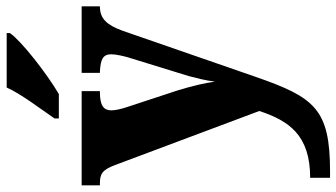

<svg xmlns="http://www.w3.org/2000/svg" viewBox="-244 -564 1032 589"><g transform="rotate(-90 272.5 -270.0)"><path d="M203 -619V-606H278C341 -643 441 -721 465 -756V-766H298C278 -721 230 -659 203 -619ZM21 165V226H40C233 226 268 178 331 -3L472 -410C490 -460 510 -479 544 -480H547V-536H343V-480H347C384 -478 400 -471 400 -445C400 -431 394 -405 390 -392L333 -207C327 -184 320 -158 316 -127C313 -153 303 -196 290 -239L237 -400C232 -416 228 -432 228 -445C228 -468 242 -480 283 -480H287V-536H-2V-480H3C32 -480 45 -474 60 -434L226 9C196 100 152 165 21 165Z"/></g></svg>

Font: Noto Serif Lao SemiCondensed ExtraBold
Style: Regular
Weight: 800
Width: 4
Designer: Monotype Design Team
Foundry: Monotype Imaging Inc.
Version: Version 2.003